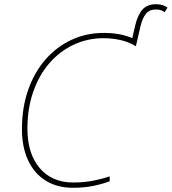

<svg xmlns="http://www.w3.org/2000/svg" viewBox="-20 -880 814 910"><path d="M326 10Q250 10 195.5 -24.5Q141 -59 112.5 -121.5Q84 -184 84 -268Q84 -370 113.5 -454Q143 -538 196 -598.5Q249 -659 319.5 -691.5Q390 -724 471 -724Q551 -724 607 -699L621 -760Q633 -810 655.5 -835Q678 -860 719 -860Q738 -860 751.5 -855.5Q765 -851 774 -844L760 -822Q755 -827 745 -831Q735 -835 718 -835Q688 -835 671.5 -814.5Q655 -794 646 -756L624 -661Q589 -682 549.5 -690.5Q510 -699 471 -699Q395 -699 329 -668Q263 -637 214 -580.5Q165 -524 137.5 -445Q110 -366 110 -270Q110 -152 168 -83.5Q226 -15 327 -15Q378 -15 421 -23.5Q464 -32 500 -44V-21Q466 -8 422.5 1Q379 10 326 10Z"/></svg>

Font: Noto Sans Thin
Style: Italic
Weight: 100
Italic angle: -12°
Designer: Monotype Design Team
Foundry: Monotype Imaging Inc.
Version: Version 2.013; ttfautohint (v1.8.4.7-5d5b)